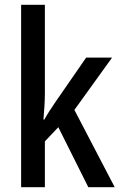

<svg xmlns="http://www.w3.org/2000/svg" viewBox="-20 -780 502 800"><path d="M167 -392V-760H68V0H167V-191L223 -250L348 0H458L290 -322L447 -540H339L209 -352C195 -332 177 -304 165 -282H161C164 -317 167 -356 167 -392Z"/></svg>

Font: Noto Sans Khmer UI Condensed Medium
Style: Regular
Weight: 500
Width: 3
Designer: Danh Hong and the Monotype Design Team
Foundry: Monotype Imaging Inc.
Version: Version 2.002